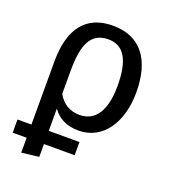

<svg xmlns="http://www.w3.org/2000/svg" viewBox="-137 -642 857 958"><g transform="rotate(20 292.0 -163.0)"><path d="M315 12C448 12 522 -112 522 -264C522 -441 445 -539 300 -539C159 -539 85 -448 85 -271V64H11V134H85V213L177 202V134H340V64H177V-54C208 -10 254 12 315 12ZM302 -467C382 -467 423 -403 423 -264C423 -133 377 -63 293 -63C244 -63 202 -86 177 -133V-256C177 -399 211 -467 302 -467Z"/></g></svg>

Font: Fira Sans
Style: Regular
Weight: 400
Designer: Carrois Corporate & Edenspiekermann AG
Foundry: Carrois Corporate GbR & Edenspiekermann AG
Version: Version 4.203